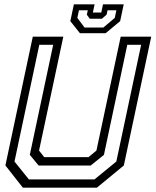

<svg xmlns="http://www.w3.org/2000/svg" viewBox="-20 -870 721 890"><path d="M86 0 5 -103 132 -700H273.5L161 -172L185 -141.5H390L427 -172L539.5 -700H681L554 -103L429 0ZM113.8 -38.5H418.2L519.2 -121.2L634.2 -662.2H570L461.8 -152.2L400.5 -102.8H159L118.2 -152.2L226.5 -662.2H162.2L47.2 -121.2ZM350.5 -716 306 -772 322.5 -850H418.5L410.5 -812H449.5L457.5 -850H553.5L537 -772L469.5 -716ZM371.8 -742.5H459.2L512 -787L519.5 -822.5H478.5L474 -802L452.5 -783.2H396L382.5 -802L387 -822.5H346L338.5 -787Z"/></svg>

Font: Tourney Thin
Style: Italic
Weight: 100
Italic angle: -12°
Designer: Tyler Finck
Foundry: Etcetera Type Co
Version: Version 1.015